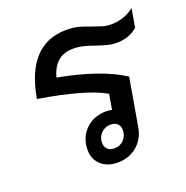

<svg xmlns="http://www.w3.org/2000/svg" viewBox="-107 -659 745 769"><g transform="rotate(-20 265.5 -275.0)"><path d="M531 -553 517 -473Q480 -442 429 -442Q408 -442 390.5 -446.5Q373 -451 346 -460Q318 -470 298 -475Q278 -480 254 -480Q176 -480 153 -394Q334 -360 428 -298L393 -96Q385 -48 351 -19Q317 10 268 10Q224 10 197.5 -14.5Q171 -39 171 -78Q171 -131 205.5 -165Q240 -199 294 -199Q307 -199 318 -196L329 -261Q247 -308 50 -340Q88 -560 255 -560Q284 -560 305.5 -554.5Q327 -549 358 -537Q383 -528 398.5 -523.5Q414 -519 433 -519Q460 -519 486 -528Q512 -537 531 -553ZM331 -106Q331 -123 320.5 -133Q310 -143 292 -143Q268 -143 251.5 -126.5Q235 -110 235 -86Q235 -69 245.5 -58.5Q256 -48 275 -48Q299 -48 315 -64.5Q331 -81 331 -106Z"/></g></svg>

Font: Bai Jamjuree Medium
Style: Italic
Weight: 500
Italic angle: -10°
Version: Version 1.000; ttfautohint (v1.6)